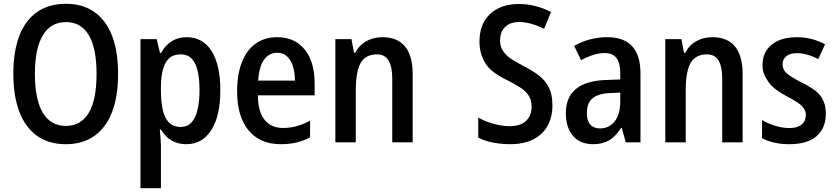

<svg xmlns="http://www.w3.org/2000/svg" viewBox="-20 -745 4378 1005"><path d="M598.1 -357.9Q598.1 -240.2 566.4 -158.2Q534.7 -76.2 473.4 -33.2Q412.1 9.8 324.2 9.8Q236.3 9.8 175 -33.2Q113.8 -76.2 81.8 -158.7Q49.8 -241.2 49.8 -358.9Q49.8 -477.5 81.8 -559.1Q113.8 -640.6 175.3 -682.9Q236.8 -725.1 325.2 -725.1Q413.1 -725.1 474.1 -682.1Q535.2 -639.2 566.7 -557.4Q598.1 -475.6 598.1 -357.9ZM162.6 -357.9Q162.6 -225.1 203.9 -155.5Q245.1 -85.9 324.2 -85.9Q403.8 -85.9 444.6 -154.3Q485.4 -222.7 485.4 -357.9Q485.4 -492.7 444.8 -561Q404.3 -629.4 325.2 -629.4Q245.6 -629.4 204.1 -560.1Q162.6 -490.7 162.6 -357.9Z M715.3 240.2V-540H800.3L817.4 -467.8H822.8Q845.2 -508.8 879.4 -529.5Q913.6 -550.3 956.5 -550.3Q1041.5 -550.3 1087.4 -478Q1133.3 -405.8 1133.3 -271.5Q1133.3 -138.7 1086.2 -64.5Q1039.1 9.8 954.6 9.8Q912.6 9.8 879.4 -8.8Q846.2 -27.3 822.3 -66.9H816.4Q819.3 -37.1 820.8 -17.1Q822.3 2.9 822.3 15.1V240.2ZM925.8 -80.6Q962.9 -80.6 984.4 -106.2Q1005.9 -131.8 1015.1 -175Q1024.4 -218.3 1024.4 -272Q1024.4 -326.7 1015.6 -369.1Q1006.8 -411.6 985.4 -436Q963.9 -460.4 925.3 -460.4Q886.2 -460.4 863.8 -438.5Q841.3 -416.5 831.8 -377.7Q822.3 -338.9 822.3 -287.6V-272Q822.3 -214.8 831.5 -171.9Q840.8 -128.9 863.5 -104.7Q886.2 -80.6 925.8 -80.6Z M1448.7 9.8Q1341.3 9.8 1281.2 -62.5Q1221.2 -134.8 1221.2 -266.1Q1221.2 -356 1246.1 -419.4Q1271 -482.9 1318.1 -516.6Q1365.2 -550.3 1431.2 -550.3Q1522.9 -550.3 1575 -485.8Q1627 -421.4 1627 -306.2V-246.1H1329.6Q1330.6 -161.1 1364.7 -118.2Q1398.9 -75.2 1461.4 -75.2Q1485.8 -75.2 1508.3 -79.1Q1530.8 -83 1554 -91.3Q1577.1 -99.6 1603 -112.8V-26.4Q1567.9 -7.3 1530.8 1.2Q1493.7 9.8 1448.7 9.8ZM1331.5 -323.2H1523.9Q1522.9 -392.1 1498.5 -430.4Q1474.1 -468.8 1431.6 -468.8Q1388.7 -468.8 1362.3 -432.6Q1335.9 -396.5 1331.5 -323.2Z M1735.4 0V-540H1819.8L1833 -468.8H1839.8Q1859.9 -508.3 1897.2 -529.3Q1934.6 -550.3 1981.4 -550.3Q2060.5 -550.3 2100.3 -501.5Q2140.1 -452.6 2140.1 -356.4V0H2033.2V-333Q2033.2 -396.5 2013.9 -428.5Q1994.6 -460.4 1953.1 -460.4Q1896.5 -460.4 1869.6 -418.5Q1842.3 -374.5 1842.3 -270.5V0Z M2648.4 9.8Q2621.1 9.8 2592 6.3Q2563 2.9 2534.9 -4.6Q2506.8 -12.2 2483.4 -24.4V-129.4Q2522.5 -107.4 2567.1 -95.9Q2611.8 -84.5 2647 -84.5Q2705.1 -84.5 2733.9 -112.5Q2762.7 -140.6 2762.7 -187Q2762.7 -222.2 2746.6 -245.8Q2730.5 -269.5 2702.1 -287.6Q2673.8 -305.7 2636.7 -324.2Q2589.4 -347.2 2556.2 -373.5Q2522.9 -399.9 2504.9 -444.8Q2489.7 -482.4 2489.7 -527.3Q2489.7 -619.6 2545.4 -671.9Q2601.1 -724.1 2696.3 -724.1Q2739.7 -724.1 2783.2 -713.1Q2826.7 -702.1 2864.3 -682.1L2828.1 -594.2Q2808.6 -604 2786.9 -612.1Q2765.1 -620.1 2742.9 -625Q2720.7 -629.9 2700.2 -629.9Q2650.9 -629.9 2624.3 -604.2Q2597.7 -578.6 2597.7 -532.2Q2597.7 -510.7 2604.5 -493.9Q2611.3 -477.1 2625 -463.4Q2641.1 -444.8 2666 -429.9Q2690.9 -415 2720.2 -399.4Q2766.6 -376 2800.5 -349.9Q2834.5 -323.7 2853 -287.1Q2871.6 -250.5 2871.6 -194.8Q2871.6 -131.8 2845.9 -85.9Q2820.3 -40 2770.5 -15.1Q2720.7 9.8 2648.4 9.8Z M3332.5 0H3255.4L3234.4 -76.2H3231.4Q3201.2 -28.8 3166.5 -9.5Q3131.8 9.8 3085 9.8Q3016.6 9.8 2979.2 -33.7Q2941.9 -77.1 2941.9 -152.8Q2941.9 -235.8 2994.4 -279.1Q3046.9 -322.3 3148.4 -326.2L3226.6 -329.1V-362.8Q3226.6 -415.5 3206.8 -441.4Q3187 -467.3 3144.5 -467.3Q3089.4 -467.3 3021.5 -429.7L2985.4 -504.9Q3024.4 -527.3 3068.4 -538.8Q3112.3 -550.3 3158.7 -550.3Q3245.6 -550.3 3289.1 -502.7Q3332.5 -455.1 3332.5 -361.3ZM3120.6 -72.8Q3168.9 -72.8 3197.8 -110.1Q3226.6 -147.5 3226.6 -211.9V-260.3L3171.9 -257.8Q3109.9 -254.9 3080.8 -229.7Q3051.8 -204.6 3051.8 -154.3Q3051.8 -113.8 3069.6 -93.3Q3087.4 -72.8 3120.6 -72.8Z M3462.4 0V-540H3546.9L3560.1 -468.8H3566.9Q3586.9 -508.3 3624.3 -529.3Q3661.6 -550.3 3708.5 -550.3Q3787.6 -550.3 3827.4 -501.5Q3867.2 -452.6 3867.2 -356.4V0H3760.3V-333Q3760.3 -396.5 3741 -428.5Q3721.7 -460.4 3680.2 -460.4Q3623.5 -460.4 3596.7 -418.5Q3569.3 -374.5 3569.3 -270.5V0Z M4110.4 9.8Q4069.3 9.8 4032.7 1.5Q3996.1 -6.8 3968.8 -22V-116.7Q3999 -98.1 4038.1 -86.4Q4077.1 -74.7 4111.8 -74.7Q4154.3 -74.7 4176.3 -93.3Q4198.2 -111.8 4198.2 -143.6Q4198.2 -164.1 4186 -179.9Q4173.8 -195.8 4151.9 -210.2Q4129.9 -224.6 4100.6 -239.7Q4070.3 -256.3 4050 -270.3Q4029.8 -284.2 4016.6 -298.3Q4003.4 -312.5 3994.1 -329.1Q3983.4 -344.7 3977.3 -363Q3971.2 -381.3 3971.2 -403.3Q3971.2 -471.7 4019 -511Q4066.9 -550.3 4151.4 -550.3Q4190.9 -550.3 4227.3 -541Q4263.7 -531.7 4298.8 -513.2L4263.2 -436Q4233.4 -451.2 4205.1 -459Q4176.8 -466.8 4151.9 -466.8Q4115.7 -466.8 4095.9 -450.9Q4076.2 -435.1 4076.2 -407.2Q4076.2 -396.5 4080.1 -386.5Q4084 -376.5 4091.3 -367.7Q4105 -354 4125.2 -341.6Q4145.5 -329.1 4172.9 -314.9Q4219.7 -291.5 4247.8 -270.3Q4275.9 -249 4290.5 -215.8Q4302.7 -188 4302.7 -150.9Q4302.7 -73.7 4254.2 -32Q4205.6 9.8 4110.4 9.8Z"/></svg>

Font: Open Sans
Style: Regular
Weight: 600
Width: 3
Foundry: Ascender Corporation
Version: Version 1.000